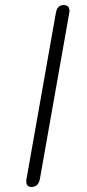

<svg xmlns="http://www.w3.org/2000/svg" viewBox="-20 -730 343 760"><path d="M84 -11Q84 -18 85 -22L201 -678Q206 -710 232 -710Q255 -710 255 -686L254 -678L138 -22Q132 10 105 10Q84 10 84 -11Z"/></svg>

Font: Kodchasan ExtraLight
Style: Italic
Weight: 275
Italic angle: -10°
Version: Version 1.000; ttfautohint (v1.6)